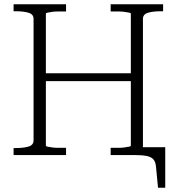

<svg xmlns="http://www.w3.org/2000/svg" viewBox="-20 -730 833 904"><path d="M179 -385H626V-348H179ZM44 0V-33H55Q91 -33 114.5 -40Q138 -47 138 -69V-641Q138 -663 114.5 -670Q91 -677 55 -677H44V-710H291V-676H282Q268 -676 252.5 -676Q237 -676 224.5 -674Q212 -672 204 -670.5Q196 -669 196 -666V-44Q196 -41 204 -39.5Q212 -38 224.5 -36Q237 -34 252.5 -34Q268 -34 282 -34H291V0ZM501 0V-34H510Q524 -34 539 -34Q554 -34 567 -36Q580 -38 588 -39.5Q596 -41 596 -44V-666Q596 -669 588 -670.5Q580 -672 567 -674Q554 -676 539 -676Q524 -676 510 -676H501V-710H748V-677H737Q701 -677 677 -670Q653 -663 653 -641V0ZM611 0H590V-37H758V154H724L714 50Q711 29 700.5 18.5Q690 8 668.5 4Q647 0 611 0Z"/></svg>

Font: Roboto Serif 36pt ExtraLight
Style: Regular
Weight: 250
Designer: Greg Gazdowicz
Foundry: Commercial Type
Version: Version 1.008